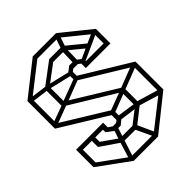

<svg xmlns="http://www.w3.org/2000/svg" viewBox="-176 -696 793 793"><g transform="rotate(-45 220.5 -300.0)"><path d="M321 -227 96 -364 106 -380 331 -242ZM141 0 5 -99 15 -114 151 -15ZM5 -99V-201H25V-99ZM141 0V-20H283V0ZM163 -86 77 -145 87 -162 173 -102ZM154 -87 177 -158 195 -152 172 -81ZM77 -145V-201H97V-145ZM9 -181V-201H163V-181ZM171 -86V-106H241V-86ZM276 -2 233 -94 251 -103 293 -11ZM177 -140 142 -166 153 -181 188 -157ZM142 -166V-201H163V-166ZM175 -141V-162H206V-141ZM206 -141 195 -158 219 -177 230 -161ZM220 -192 5 -324 17 -340 232 -208ZM210 -161V-207H230V-161ZM244 -85 233 -101 317 -166 327 -150ZM5 -324V-485H25V-324ZM283 0 272 -16 426 -137 436 -122ZM422 -114 307 -149 312 -168 429 -133ZM306 -154V-243H326V-154ZM91 -363V-469H111V-363ZM109 -360 103 -377 218 -420 224 -404ZM220 -429 101 -457 105 -474 223 -446ZM16 -469 5 -485 151 -600 163 -584ZM309 -227 302 -244 421 -290 428 -273ZM416 -122V-284L436 -285V-122ZM203 -406V-448H223V-406ZM101 -454 91 -469 191 -544 201 -529ZM426 -269 203 -405 213 -421 436 -285ZM216 -432 205 -447 231 -467 241 -452ZM231 -446V-467H261V-446ZM272 -411V-444H292V-411ZM283 -429 252 -452 263 -467 294 -444ZM250 -446 252 -531H272L270 -446ZM191 -524V-544H266V-524ZM272 -411V-431H416V-411ZM338 -461 260 -525 272 -541 350 -477ZM151 -580V-600H287L284 -580ZM351 -479 400 -501 407 -485 359 -463ZM270 -520 251 -526 275 -595 293 -589ZM396 -411V-493L416 -496V-411ZM406 -478 274 -585 287 -600 416 -496ZM172 -81 150 -13 133 -19 154 -87ZM359 -463 286 -430 279 -446 351 -479ZM102 -457 11 -469 15 -486 105 -474ZM15 -325 9 -342 102 -376 108 -360ZM218 -192 212 -210 305 -245 311 -228ZM312 -146 215 -159 220 -178 317 -164Z"/></g></svg>

Font: Octagon Variable
Style: Regular
Weight: 400
Designer: Alexander Royter, Emma Schmalisch, Felix Willnauer, Friederike Temme, Greta Wachholz, Jason Tsiakas, Julia Baskal, Julia
Foundry: Type Design @ HAW Hamburg
Version: Version 1.000